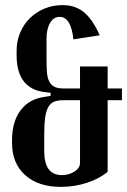

<svg xmlns="http://www.w3.org/2000/svg" viewBox="-20 -725 497 751"><path d="M27 -166V-176Q27 -249 60.5 -293.5Q94 -338 154 -346L178 -350V-362L154 -365Q101 -371 73 -407Q45 -443 45 -508V-527Q45 -564 58.5 -596.5Q72 -629 96 -653Q120 -677 153 -691Q186 -705 225 -705Q274 -705 308 -677.5Q342 -650 370 -587L267 -571Q263 -613 249.5 -636Q236 -659 213 -659Q190 -659 176 -635.5Q162 -612 162 -574V-494Q162 -465 163.5 -443.5Q165 -422 172 -407.5Q179 -393 192 -386Q205 -379 227 -379H293V-465H401V-379H457V-333H401V-53Q369 -26 320 -10Q271 6 218 6Q130 6 78.5 -40Q27 -86 27 -166ZM153 -134Q153 -40 222 -40Q250 -40 271.5 -54Q293 -68 293 -88V-333H227Q205 -333 191 -327Q177 -321 168.5 -305.5Q160 -290 156.5 -264Q153 -238 153 -199Z"/></svg>

Font: Moniqa ExtBd Paragraph
Style: Regular
Weight: 800
Designer: Rajesh Rajput
Foundry: Rajesh Rajput
Version: Version 1.000